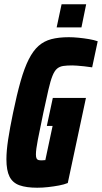

<svg xmlns="http://www.w3.org/2000/svg" viewBox="-20 -870 477 898"><path d="M154 8Q103 8 71 -3.5Q39 -15 24.5 -44Q10 -73 10 -125Q10 -164 18 -217Q26 -270 41 -342Q59 -429 76.5 -490.5Q94 -552 114.5 -592.5Q135 -633 160.5 -655.5Q186 -678 220.5 -687Q255 -696 302 -696Q323 -696 348 -693.5Q373 -691 396.5 -687Q420 -683 437 -677L411 -555Q392 -558 373 -560Q354 -562 339.5 -563Q325 -564 318 -564Q293 -564 276 -561.5Q259 -559 247 -549Q235 -539 225.5 -515.5Q216 -492 206.5 -450.5Q197 -409 183 -344Q166 -263 157 -216.5Q148 -170 148 -148Q148 -135 151 -129Q154 -123 160 -121.5Q166 -120 175 -120Q179 -120 182.5 -120.5Q186 -121 188.5 -121Q191 -121 192 -121L226 -281H199L227 -412H382L297 -14Q280 -7 256 -2.5Q232 2 205.5 5Q179 8 154 8ZM245 -742 268 -850H383L361 -742Z"/></svg>

Font: Saira ExtraCondensed Black
Style: Italic
Weight: 900
Width: 2
Italic angle: -12°
Designer: Hector Gatti with collaboration of the Omnibus-Type team
Foundry: Omnibus-Type
Version: Version 1.101